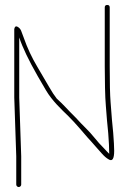

<svg xmlns="http://www.w3.org/2000/svg" viewBox="-20 -743 530 774"><path d="M57.5 -350V-592C70.9 -551.5 95.8 -499.5 132.1 -436C143.7 -416.7 154.8 -397.7 165.3 -379C190.6 -336.1 228.1 -301.5 255.4 -275C263.6 -267 271 -259.3 277.5 -252C284 -244.7 292.5 -235.1 303.1 -223.4C313.6 -211.6 322.8 -200.5 331.8 -190C337.4 -183.3 342.9 -177.3 348.2 -172C352.9 -166.7 358.6 -160.2 365.3 -152.5C371.9 -144.8 380.2 -135.5 390.2 -124.4C400.1 -113.3 409.1 -105.5 417.3 -101C432.6 -90.8 440.3 -102.1 440.3 -135C440.3 -150.3 438.9 -174.7 436.3 -208L431.3 -260C429.9 -277.3 428.1 -301 425.8 -331C423.4 -361 422.3 -409.3 422.3 -476V-713C422.3 -719.7 418.9 -723 412.3 -723C405.6 -723 402.3 -719.7 402.3 -713V-475.5C402.3 -447.8 402.6 -419.2 403.3 -389.5C403.9 -359.8 405.1 -335 406.8 -315C408.4 -295 409.9 -276 411.3 -258L416.3 -206C418.9 -172.7 420.3 -145 420.3 -123L412.3 -131C408.9 -134.3 404.4 -139.2 398.8 -145.5C393.1 -151.8 386.6 -158.7 379.3 -166C373.3 -173.3 367.8 -179.8 362.8 -185.5C357.8 -191.2 351.4 -198.6 343.6 -207.9C335.8 -217.1 321.7 -230 306 -246.5L286.5 -267.5C280 -274.5 271.8 -282.8 261.9 -292.3C251.9 -301.8 237.8 -319.6 208.8 -345.5C199.1 -357.8 189.2 -373 178.9 -391C168.7 -409 152.6 -436.5 130.5 -473.6C108.4 -510.6 90.1 -549.7 75.7 -591C71.3 -603.7 67.7 -613.2 65 -619.5C62.2 -625.8 57.9 -631 51 -635C44 -639 39.5 -636 37.5 -626V-350L45.5 -113V1C45.5 3.7 46.5 6 48.5 8C50.5 10 52.8 11 55.5 11C58.2 11 60.5 10 62.5 8C64.5 6 65.5 3.7 65.5 1V-113Z"/></svg>

Font: Proton
Style: RgCnd
Weight: 500
Version: Version 1.017